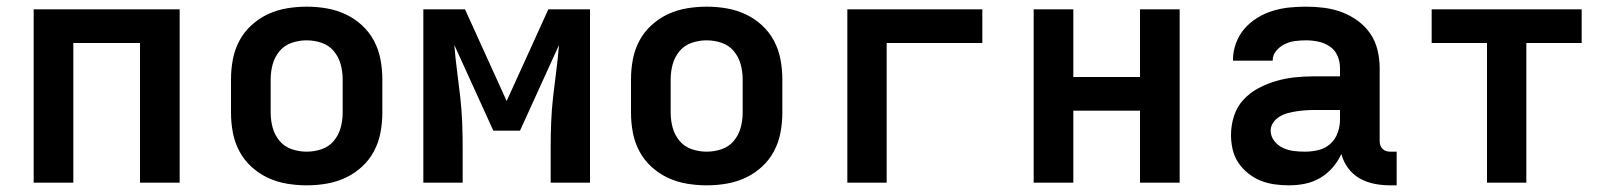

<svg xmlns="http://www.w3.org/2000/svg" viewBox="-20 -548 4840 576"><path d="M81 0V-520H519V0H400V-419H200V0Z M900 8Q870 8 840.5 3Q811 -2 784 -14.5Q757 -27 734.5 -47.5Q712 -68 698 -94.5Q684 -121 678.5 -150.5Q673 -180 673 -210V-310Q673 -340 678.5 -369.5Q684 -399 698 -425.5Q712 -452 734.5 -472.5Q757 -493 784 -505.5Q811 -518 840.5 -523Q870 -528 900 -528Q930 -528 959.5 -523Q989 -518 1016 -505.5Q1043 -493 1065.5 -472.5Q1088 -452 1102 -425.5Q1116 -399 1121.5 -369.5Q1127 -340 1127 -310V-210Q1127 -180 1121.5 -150.5Q1116 -121 1102 -94.5Q1088 -68 1065.5 -47.5Q1043 -27 1016 -14.5Q989 -2 959.5 3Q930 8 900 8ZM900 -93Q923 -93 945 -100.5Q967 -108 981.5 -125.5Q996 -143 1002 -165Q1008 -187 1008 -210V-310Q1008 -333 1002 -355Q996 -377 981.5 -394.5Q967 -412 945 -419.5Q923 -427 900 -427Q877 -427 855 -419.5Q833 -412 818.5 -394.5Q804 -377 798 -355Q792 -333 792 -310V-210Q792 -187 798 -165Q804 -143 818.5 -125.5Q833 -108 855 -100.5Q877 -93 900 -93Z M1250 0V-520H1375L1500 -245L1625 -520H1750V0H1632V-104Q1632 -143 1633.5 -181.5Q1635 -220 1639.5 -259Q1644 -298 1649 -336.5Q1654 -375 1657 -413L1540 -156H1460L1343 -413Q1346 -375 1351 -336.5Q1356 -298 1360.5 -259Q1365 -220 1366.5 -181.5Q1368 -143 1368 -104V0Z M2100 8Q2070 8 2040.5 3Q2011 -2 1984 -14.5Q1957 -27 1934.5 -47.5Q1912 -68 1898 -94.5Q1884 -121 1878.5 -150.5Q1873 -180 1873 -210V-310Q1873 -340 1878.5 -369.5Q1884 -399 1898 -425.5Q1912 -452 1934.5 -472.5Q1957 -493 1984 -505.5Q2011 -518 2040.5 -523Q2070 -528 2100 -528Q2130 -528 2159.5 -523Q2189 -518 2216 -505.5Q2243 -493 2265.5 -472.5Q2288 -452 2302 -425.5Q2316 -399 2321.5 -369.5Q2327 -340 2327 -310V-210Q2327 -180 2321.5 -150.5Q2316 -121 2302 -94.5Q2288 -68 2265.5 -47.5Q2243 -27 2216 -14.5Q2189 -2 2159.5 3Q2130 8 2100 8ZM2100 -93Q2123 -93 2145 -100.5Q2167 -108 2181.5 -125.5Q2196 -143 2202 -165Q2208 -187 2208 -210V-310Q2208 -333 2202 -355Q2196 -377 2181.5 -394.5Q2167 -412 2145 -419.5Q2123 -427 2100 -427Q2077 -427 2055 -419.5Q2033 -412 2018.5 -394.5Q2004 -377 1998 -355Q1992 -333 1992 -310V-210Q1992 -187 1998 -165Q2004 -143 2018.5 -125.5Q2033 -108 2055 -100.5Q2077 -93 2100 -93Z M2522 0V-520H2927V-419H2640V0Z M3081 0V-520H3200V-317H3400V-520H3519V0H3400V-216H3200V0Z M3847 8Q3825 8 3803.5 5Q3782 2 3762 -6Q3742 -14 3724.5 -28Q3707 -42 3695 -60Q3683 -78 3678 -99.5Q3673 -121 3673 -143Q3673 -172 3682 -200Q3691 -228 3710.5 -249Q3730 -270 3755.5 -283.5Q3781 -297 3808.5 -305Q3836 -313 3864.5 -316Q3893 -319 3922 -319H4000V-344Q4000 -363 3992.5 -380.5Q3985 -398 3969.5 -408.5Q3954 -419 3935.5 -423Q3917 -427 3899 -427Q3882 -427 3866 -425Q3850 -423 3835 -416Q3820 -409 3809 -396Q3798 -383 3798 -367V-366H3679V-369Q3679 -394 3688 -418.5Q3697 -443 3713.5 -462Q3730 -481 3752 -494.5Q3774 -508 3798.5 -515.5Q3823 -523 3848 -525.5Q3873 -528 3899 -528Q3926 -528 3953 -524.5Q3980 -521 4005.5 -511.5Q4031 -502 4053.5 -485.5Q4076 -469 4091 -447Q4106 -425 4112.5 -398Q4119 -371 4119 -344V-124Q4119 -118 4121 -112Q4123 -106 4127.5 -101.5Q4132 -97 4138 -95Q4144 -93 4150 -93H4170V8H4150Q4127 8 4103.5 3.5Q4080 -1 4059.5 -12.5Q4039 -24 4024.5 -43.5Q4010 -63 4004 -86Q3994 -64 3978 -45.5Q3962 -27 3941 -14.5Q3920 -2 3896 3Q3872 8 3847 8ZM3895 -93Q3916 -93 3936 -98Q3956 -103 3971 -116.5Q3986 -130 3993 -149.5Q4000 -169 4000 -189V-218H3922Q3909 -218 3895.5 -217Q3882 -216 3869 -214Q3856 -212 3843 -208.5Q3830 -205 3818.5 -198Q3807 -191 3799.5 -180Q3792 -169 3792 -156Q3792 -139 3803 -125Q3814 -111 3829.5 -104Q3845 -97 3861.5 -95Q3878 -93 3895 -93Z M4441 0V-419H4275V-520H4725V-419H4559V0Z"/></svg>

Font: R Plex Mono
Style: Bold
Weight: 700
Monospace: yes
Designer: Belleve Invis
Foundry: Belleve Invis
Version: Version 31.8.0